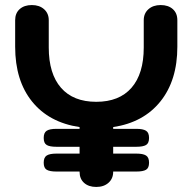

<svg xmlns="http://www.w3.org/2000/svg" viewBox="-20 -730 762 760"><path d="M682 -650V-545Q682 -412 615 -328.5Q548 -245 428 -227V-220H520Q546 -220 558 -212.5Q570 -205 570 -184Q570 -163 558 -156Q546 -149 520 -149H428V-122H520Q546 -122 558 -114.5Q570 -107 570 -86Q570 -65 558 -58Q546 -51 520 -51H428V-50Q428 -23 409.5 -6.5Q391 10 361 10Q331 10 313 -6Q295 -22 295 -50V-51H203Q177 -51 165 -58Q153 -65 153 -86Q153 -107 165 -114.5Q177 -122 203 -122H295V-149H203Q177 -149 165 -156Q153 -163 153 -184Q153 -205 165 -212.5Q177 -220 203 -220H295V-227Q174 -245 107 -328Q40 -411 40 -545V-650Q40 -678 58 -694Q76 -710 106 -710Q136 -710 154.5 -693.5Q173 -677 173 -650V-542Q173 -438 221.5 -382.5Q270 -327 361 -327Q452 -327 500.5 -382.5Q549 -438 549 -542V-650Q549 -677 567.5 -693.5Q586 -710 616 -710Q646 -710 664 -694Q682 -678 682 -650Z"/></svg>

Font: Kodchasan
Style: Bold
Weight: 700
Designer: Katatrad Aksorn Co.,Ltd.
Foundry: Cadson Demak Co.,Ltd.
Version: Version 1.000; ttfautohint (v1.6)